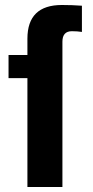

<svg xmlns="http://www.w3.org/2000/svg" viewBox="-20 -749 373 769"><path d="M230 0H89.8V-436H14.2V-528.8H89.8V-594.2Q89.8 -729 228 -729Q269.5 -729 308.1 -726.1V-621.1Q290 -624 268.1 -624Q230 -624 230 -582Z"/></svg>

Font: Miedinger*
Style: Bold
Weight: 700
Version: Version 001.000